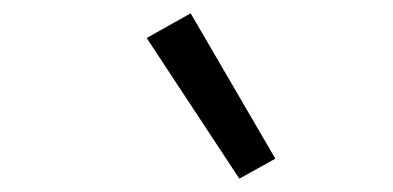

<svg xmlns="http://www.w3.org/2000/svg" viewBox="-20 -826 590 288"><path d="M339 -558 200 -769 266 -806 393 -588Z"/></svg>

Font: Lode
Style: Italic
Weight: 400
Italic angle: -11°
Monospace: yes
Designer: Belleve Invis
Foundry: Belleve Invis
Version: Version 29.2.0; ttfautohint (v1.8.3)